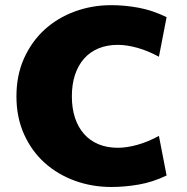

<svg xmlns="http://www.w3.org/2000/svg" viewBox="-20 -724 737 758"><path d="M44.9 -343.8Q44.9 -427.2 75 -493.9Q105 -560.5 156.2 -607.2Q207.5 -653.8 275.4 -678.7Q343.3 -703.6 419.4 -703.6Q472.7 -703.6 527.8 -693.4Q583 -683.1 637.7 -656.2L607.4 -500Q564.5 -523.4 522.5 -535.2Q480.5 -546.9 445.3 -546.9Q402.8 -546.9 369.1 -533Q335.4 -519 312 -492.7Q288.6 -466.3 276.1 -428.7Q263.7 -391.1 263.7 -343.8Q263.7 -296.4 276.1 -258.8Q288.6 -221.2 312 -194.8Q335.4 -168.5 369.1 -154.5Q402.8 -140.6 445.3 -140.6Q480.5 -140.6 522.5 -152.3Q564.5 -164.1 607.4 -187.5L637.7 -31.2Q583 -4.9 527.8 4.6Q472.7 14.2 419.4 14.2Q343.3 14.2 275.4 -10.5Q207.5 -35.2 156.2 -81.3Q105 -127.4 75 -193.8Q44.9 -260.3 44.9 -343.8Z"/></svg>

Font: Candal
Style: Regular
Weight: 400
Designer: vernon adams
Foundry: vernon adams
Version: Version 1.000